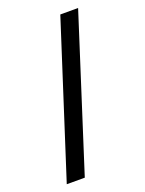

<svg xmlns="http://www.w3.org/2000/svg" viewBox="-135 -766 626 831"><g transform="rotate(-20 178.5 -350.0)"><path d="M25 0H108L332 -700H250Z"/></g></svg>

Font: Vanilla Cream Book
Style: Regular
Weight: 400
Designer: Jeremy Tribby, Jinavaṁso
Foundry: Tribby Type
Version: Version 1.422;Glyphs 3.1.2 (3151)